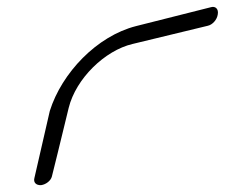

<svg xmlns="http://www.w3.org/2000/svg" viewBox="-20 -500 726 559"><path d="M131 14C131 14 159 -98 180 -186C201 -271 285 -353 366 -372C452 -393 585 -425 585 -425C599 -428 612 -443 614 -458C617 -474 607 -483 594 -479C594 -479 502 -456 376 -424C262 -395 160 -288 125 -177L80 19C77 31 85 40 100 39C114 37 128 26 131 14Z"/></svg>

Font: Hi. Perspective
Style: Perspective
Weight: 400
Designer: Mew Too, Robert Jablonski
Foundry: Cannot Into Space Fonts
Version: Version 1.996